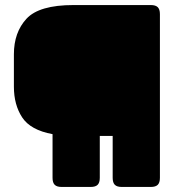

<svg xmlns="http://www.w3.org/2000/svg" viewBox="-20 -740 722 760"><path d="M339 0H224Q205 0 196.5 -8.5Q188 -17 188 -36V-209Q101 -225 68 -275Q35 -325 35 -397V-525Q35 -612 85 -666Q135 -720 271 -720H577Q596 -720 604.5 -711.5Q613 -703 613 -684V-36Q613 -17 604.5 -8.5Q596 0 577 0H462Q443 0 434.5 -8.5Q426 -17 426 -36V-202H375V-36Q375 -17 366.5 -8.5Q358 0 339 0Z"/></svg>

Font: Bungee
Style: Regular
Weight: 400
Designer: David Jonathan Ross
Foundry: David Jonathan Ross
Version: Version 1.001;PS 1.0;hotconv 1.0.72;makeotf.lib2.5.5900